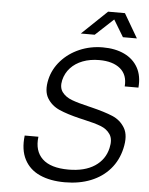

<svg xmlns="http://www.w3.org/2000/svg" viewBox="-62 -988 813 1049"><g transform="rotate(5 345.0 -463.5)"><path d="M92.8 -224.6H168Q158.2 -146.5 203.6 -103.3Q249 -60.1 347.2 -60.1Q435.5 -60.1 490.7 -96.4Q545.9 -132.8 560.5 -196.8Q571.8 -244.6 553.5 -272.2Q535.2 -299.8 501.2 -312.7Q467.3 -325.7 405.8 -339.4L384.8 -344.2Q315.4 -360.8 271.2 -380.1Q227.1 -399.4 203.6 -438.2Q180.2 -477.1 194.8 -541Q208 -598.6 248.8 -644.5Q289.6 -690.4 349.1 -716.1Q408.7 -741.7 476.6 -741.7Q544.9 -741.7 594.7 -718Q644.5 -694.3 669.7 -648.9Q694.8 -603.5 689 -539.6H613.8Q619.1 -603 578.4 -637Q537.6 -670.9 463.4 -670.9Q413.1 -670.9 372.8 -655.5Q332.5 -640.1 306.2 -611.6Q279.8 -583 270.5 -543.9Q261.2 -502.9 280 -478Q298.8 -453.1 333.3 -440.2Q367.7 -427.2 428.2 -413.1L440.4 -410.2Q516.6 -391.6 560.5 -373Q604.5 -354.5 628.7 -313.5Q652.8 -272.5 636.2 -201.2Q621.1 -135.3 579.8 -87.6Q538.6 -40 475.6 -14.6Q412.6 10.7 333 10.7Q252.9 10.7 195.8 -14.9Q138.7 -40.5 111.1 -93.3Q83.5 -146 92.8 -224.6ZM487.8 -938.5H580.1L657.2 -806.6H580.6L524.9 -898.9L425.8 -806.6H349.6Z"/></g></svg>

Font: Glacial Indifference
Style: Italic
Weight: 400
Designer: Alfredo Marco Pradil
Foundry: Alfredo Marco Pradil
Version: Version 1.312